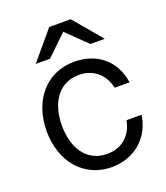

<svg xmlns="http://www.w3.org/2000/svg" viewBox="-137 -827 808 933"><g transform="rotate(-20 267.5 -360.0)"><path d="M282 12C400 12 487 -66 503 -178H425C411 -104 359 -56 282 -56C177 -56 121 -143 121 -260C121 -377 177 -464 282 -464C358 -464 410 -417 425 -346H502C486 -456 407 -532 282 -532C135 -532 42 -415 42 -260C42 -105 135 12 282 12ZM104 -586H178L283 -687L387 -586H461L338 -732H227Z"/></g></svg>

Font: Aspekta 350
Style: Regular
Weight: 350
Designer: Ivo Dolenc
Version: Version 2.000